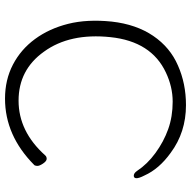

<svg xmlns="http://www.w3.org/2000/svg" viewBox="-18 -730 761 765"><g transform="rotate(-90 362.5 -347.5)"><path d="M46 -152Q34 -175 35 -186Q36 -195 45 -195Q55 -195 64 -182Q91 -141 135.5 -108.5Q180 -76 230 -58Q280 -40 340 -40Q399 -40 456 -67Q580 -125 597 -288Q614 -450 539 -553Q467 -654 344 -654Q221 -654 126 -548Q121 -542 112 -542Q103 -542 93 -557Q83 -572 84 -581Q85 -590 88 -592Q205 -708 352 -708Q427 -708 487.5 -676.5Q548 -645 589.5 -588.5Q631 -532 650 -456.5Q669 -381 659 -283Q648 -185 602 -117.5Q556 -50 484 -19Q448 -3 408.5 5Q369 13 326 13Q218 13 136 -48Q72 -94 46 -152Z"/></g></svg>

Font: LXGW WenKai Light
Style: Regular
Weight: 300
Designer: LXGW / Fontworks Inc.
Foundry: LXGW / Fontworks Inc.
Version: Version 1.501; October 10, 2024